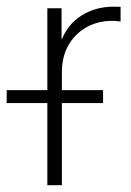

<svg xmlns="http://www.w3.org/2000/svg" viewBox="-70 -547 386 567"><path d="M69.8 0V-522.5H111.8V-432.1H113.3Q130.9 -476.1 171.6 -501.7Q212.4 -527.3 266.1 -527.3Q272.5 -527.3 276.9 -527.1Q281.2 -526.9 286.1 -526.9V-483.4Q282.7 -483.9 276.4 -484.6Q270 -485.4 261.2 -485.4Q219.2 -485.4 185.5 -466.6Q151.9 -447.8 132.3 -413.8Q112.8 -379.9 112.8 -334V0ZM-50.3 -242.7V-280.8H234.4V-242.7Z"/></svg>

Font: Inter 28pt ExtraLight
Style: Regular
Weight: 250
Designer: Rasmus Andersson
Foundry: rsms
Version: Version 4.001;git-66647c0bb